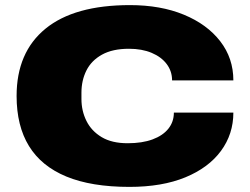

<svg xmlns="http://www.w3.org/2000/svg" viewBox="-20 -720 979 752"><path d="M487 12Q338 12 240 -28.5Q142 -69 93.5 -148Q45 -227 45 -344Q45 -515 158 -607.5Q271 -700 489 -700Q609 -700 700 -662.5Q791 -625 842.5 -558.5Q894 -492 894 -405H654Q654 -441 633 -469Q612 -497 574 -513Q536 -529 485 -529Q421 -529 379.5 -506Q338 -483 318.5 -444Q299 -405 299 -357V-332Q299 -286 318.5 -246.5Q338 -207 378 -183Q418 -159 480 -159Q537 -159 577.5 -174Q618 -189 639.5 -216Q661 -243 661 -279H894Q894 -195 845.5 -129Q797 -63 706 -25.5Q615 12 487 12Z"/></svg>

Font: Archivo Expanded Black
Style: Regular
Weight: 900
Width: 7
Designer: Hector Gatti
Foundry: Omnibus-Type
Version: Version 2.001